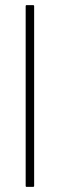

<svg xmlns="http://www.w3.org/2000/svg" viewBox="-20 -728 233 748"><path d="M80 -4V-704Q80 -708 83 -708H109Q113 -708 113 -704V-4Q113 0 109 0H83Q80 0 80 -4Z"/></svg>

Font: Glory Thin Thin
Style: Regular
Weight: 250
Version: Version 1.011